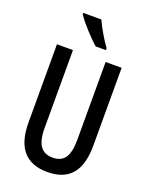

<svg xmlns="http://www.w3.org/2000/svg" viewBox="-172 -1028 878 1127"><g transform="rotate(20 267.0 -465.0)"><path d="M260 -940H147V-931C173 -890 244 -813 283 -780H347V-792C320 -827 280 -895 260 -940ZM469 -227V-714H369V-227C369 -121 335 -80 268 -80C201 -80 165 -122 165 -226V-714H65V-226C65 -65 136 10 267 10C400 10 469 -65 469 -227Z"/></g></svg>

Font: Noto Sans Myanmar UI ExtraCondensed Medium
Style: Regular
Weight: 500
Width: 2
Designer: Monotype Design Team
Foundry: Monotype Imaging Inc.
Version: Version 2.103